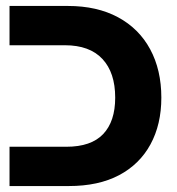

<svg xmlns="http://www.w3.org/2000/svg" viewBox="-20 -625 594 645"><path d="M12 0V-132H203Q286 -132 326.5 -174.5Q367 -217 367 -297Q367 -381 324 -427Q281 -473 198 -473H12V-605H208Q306 -605 376.5 -567Q447 -529 484.5 -459.5Q522 -390 522 -297Q522 -207 485.5 -140Q449 -73 380 -36.5Q311 0 211 0Z"/></svg>

Font: Noto Sans Hebrew ExtraCondensed ExtraBold
Style: Regular
Weight: 800
Width: 2
Designer: Monotype Design Team
Foundry: Monotype Imaging Inc.
Version: Version 2.004; ttfautohint (v1.8.4.7-5d5b)